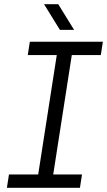

<svg xmlns="http://www.w3.org/2000/svg" viewBox="-20 -900 513 920"><path d="M13 0 23 -64H163L252 -636H113L123 -700H473L463 -636H324L235 -64H373L363 0ZM267 -757 191 -880H259L335 -757Z"/></svg>

Font: MuseoModerno Thin Light
Style: Italic
Weight: 300
Italic angle: -9°
Version: Version 1.003